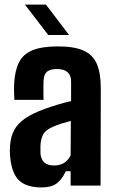

<svg xmlns="http://www.w3.org/2000/svg" viewBox="-20 -812 505 840"><path d="M162 8Q95 8 62.5 -23.5Q30 -55 24 -131Q23 -140 23 -153.5Q23 -167 24 -175Q27 -215 42.5 -243.5Q58 -272 90 -294Q122 -316 177 -336Q205 -346 231.5 -354Q258 -362 291 -370V-455Q291 -510 229 -510Q201 -510 186.5 -499Q172 -488 171 -462Q170 -454 170 -435Q170 -416 170 -397.5Q170 -379 171 -375H43Q42 -384 41.5 -405Q41 -426 42 -447Q45 -503 63 -539Q81 -575 122 -592Q163 -609 234 -609Q305 -609 346 -590.5Q387 -572 404 -531.5Q421 -491 421 -426L420 0H289V-63H268Q251 -27 228 -9.5Q205 8 162 8ZM216 -88Q267 -88 289 -132L290 -283Q270 -278 249 -271.5Q228 -265 209 -256Q177 -242 167.5 -221Q158 -200 157 -175Q157 -162 157 -156.5Q157 -151 157 -140Q162 -88 216 -88ZM89 -792H181L282 -659H191Z"/></svg>

Font: Big Shoulders Text ExtraBold
Style: Regular
Weight: 800
Designer: Patric King
Foundry: XO Type Co
Version: Version 1.000; ttfautohint (v1.8.2)